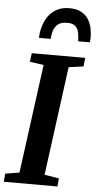

<svg xmlns="http://www.w3.org/2000/svg" viewBox="-69 -1055 551 1093"><g transform="rotate(5 206.5 -508.5)"><path d="M-4 0 0 -46.5 80.5 -60 164 -682 84.5 -693.5 91 -743H396.5L391 -693.5L307 -682L224 -60L306.5 -46.5L303 0ZM281.5 -1017Q323.5 -1017 350.2 -1002.5Q377 -988 391.5 -964.5Q406 -941 411.5 -914.2Q417 -887.5 417 -862Q417 -855 416.5 -847.5Q416 -840 415 -833.5H348Q348 -838 347.8 -843Q347.5 -848 347 -852.5Q346 -875 340.2 -893.2Q334.5 -911.5 320 -922.2Q305.5 -933 277 -933Q241 -933 223 -917Q205 -901 198.5 -878Q192 -855 191 -833.5H124.5Q124.5 -841.5 125 -848.8Q125.5 -856 126.5 -863.5Q133 -907.5 152.2 -942Q171.5 -976.5 204 -996.8Q236.5 -1017 281.5 -1017Z"/></g></svg>

Font: Merriweather
Style: Bold Italic
Weight: 700
Italic angle: -7.8°
Version: Version 2.101